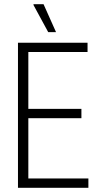

<svg xmlns="http://www.w3.org/2000/svg" viewBox="-20 -888 464 908"><path d="M65 0V-686H394V-642H114V-373H365V-329H114V-44H398V0ZM245 -736H208L138 -865L139 -868H186Z"/></svg>

Font: Archivo ExtraCondensed Thin
Style: Regular
Weight: 250
Width: 2
Designer: Hector Gatti
Foundry: Omnibus-Type
Version: Version 2.001